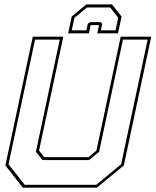

<svg xmlns="http://www.w3.org/2000/svg" viewBox="-20 -870 721 890"><path d="M86 0 5 -103 132 -700H273.5L161 -172L185 -141.5H390L427 -172L539.5 -700H681L554 -103L429 0ZM94.5 -13.5H426.5L541.5 -108.5L664.5 -686.5H550L439.5 -166.5L393 -128H177L146.5 -166.5L257 -686.5H142.5L19.5 -108.5ZM499 -849.5 543.5 -793.5 527 -715.5H431L439 -753.5H400L392 -715.5H296L312.5 -793.5L380 -849.5ZM490.5 -835.5H383.5L325 -787.5L312.5 -729.5H380.5L387 -759.5L397 -767.5H448L454 -759.5L447.5 -729.5H515.5L528 -787.5Z"/></svg>

Font: Tourney Thin Thin
Style: Italic
Weight: 250
Italic angle: -12°
Version: Version 1.015